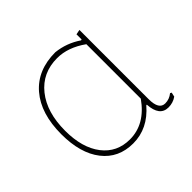

<svg xmlns="http://www.w3.org/2000/svg" viewBox="-118 -598 743 743"><g transform="rotate(-45 254.0 -226.5)"><path d="M226 5Q146 5 100 -54Q54 -113 54 -217Q54 -330 109 -394Q164 -458 262 -458Q318 -452 365 -420L369 -421V-449L389 -453V-74Q389 -17 423 -17Q446 -17 464 -32L470 -29L466 -11Q446 3 421 3Q373 3 369 -64H366Q307 5 226 5ZM74 -216Q74 -123 115.5 -69Q157 -15 228 -15Q311 -15 369 -97V-395Q310 -437 251 -437Q170 -437 122 -377Q74 -317 74 -216Z"/></g></svg>

Font: Alegreya Sans Thin
Style: Regular
Weight: 100
Designer: Juan Pablo del Peral
Foundry: Huerta Tipografica
Version: Version 2.007